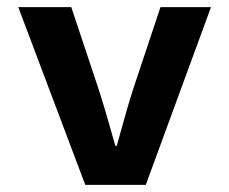

<svg xmlns="http://www.w3.org/2000/svg" viewBox="-20 -516 640 536"><path d="M218 0 31 -496H179L257 -262Q269 -224 280 -186Q291 -148 302 -109H306Q317 -148 327.5 -186Q338 -224 350 -262L428 -496H569L387 0Z"/></svg>

Font: Source Code Pro
Style: Bold
Weight: 700
Monospace: yes
Designer: Paul D. Hunt, Teo Tuominen
Foundry: Adobe Systems Incorporated
Version: Version 2.030;PS 1.000;hotconv 16.6.51;makeotf.lib2.5.65220